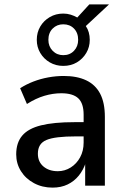

<svg xmlns="http://www.w3.org/2000/svg" viewBox="-20 -848 569 877"><path d="M220 9Q173 9 135 -11.5Q97 -32 75.5 -66.5Q54 -101 54 -143Q54 -196 81.5 -228.5Q109 -261 167.5 -275.5Q226 -290 320 -290H376V-225H327Q279 -225 245.5 -221Q212 -217 192 -208.5Q172 -200 162.5 -184.5Q153 -169 153 -146Q153 -109 178.5 -87.5Q204 -66 244 -66Q276 -66 303 -83Q330 -100 346 -129.5Q362 -159 362 -197V-324Q362 -376 337.5 -399Q313 -422 260 -422Q222 -422 183 -410.5Q144 -399 103 -373L72 -445Q100 -463 132.5 -475.5Q165 -488 200.5 -494.5Q236 -501 271 -501Q332 -501 374 -481Q416 -461 437.5 -420Q459 -379 459 -314V0H369V-106H372Q361 -72 340 -46Q319 -20 289 -5.5Q259 9 220 9ZM269 -547Q235 -547 207.5 -563Q180 -579 164 -606Q148 -633 148 -666Q148 -700 164 -727Q180 -754 207.5 -770Q235 -786 269 -786Q287 -786 303 -781Q319 -776 333 -768L388 -828H478L372 -729Q381 -716 385.5 -700Q390 -684 390 -666Q390 -633 374 -606Q358 -579 331 -563Q304 -547 269 -547ZM269 -596Q299 -596 318 -616Q337 -636 337 -666Q337 -698 318 -717.5Q299 -737 269 -737Q240 -737 220.5 -717.5Q201 -698 201 -666Q201 -636 220.5 -616Q240 -596 269 -596Z"/></svg>

Font: Nunito Sans 10pt SemiCondensed SemiBold
Style: Regular
Weight: 600
Width: 4
Designer: Vernon Adams
Foundry: Vernon Adams
Version: Version 3.101;gftools[0.9.27]